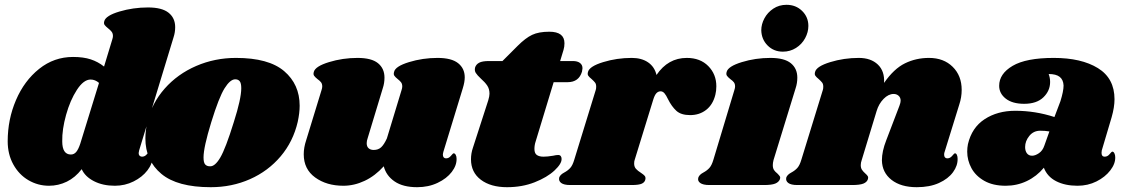

<svg xmlns="http://www.w3.org/2000/svg" viewBox="-20 -770 4702 799"><path d="M557 -133Q557 -126 561 -122Q565 -118 571 -118Q583 -118 591.5 -128.5Q600 -139 603 -139Q608 -139 611 -132Q614 -125 614 -116Q615 -89 593.5 -61Q572 -33 536 -15Q500 3 458 3Q408 3 371 -16Q334 -35 320 -66Q293 -31 258 -14Q223 3 184 3Q138 3 98.5 -20Q59 -43 35.5 -85.5Q12 -128 12 -182Q12 -273 46.5 -353.5Q81 -434 143 -483.5Q205 -533 284 -533Q327 -533 357.5 -523Q388 -513 413 -493L447 -605Q450 -614 450 -620Q450 -631 444.5 -638Q439 -645 430 -652Q420 -660 415.5 -666Q411 -672 414 -682Q420 -705 477 -722Q534 -739 596 -739Q654 -739 681.5 -717Q709 -695 709 -657Q709 -635 702 -614L559 -144Q557 -136 557 -133ZM357 -439Q328 -439 300 -396Q272 -353 255 -292Q238 -231 239 -182Q239 -127 275 -127Q288 -127 297 -137.5Q306 -148 314 -172L392 -425Q376 -439 357 -439Z M1227 -330Q1227 -300 1219 -263Q1200 -181 1148 -119.5Q1096 -58 1020.5 -24.5Q945 9 857 9Q718 9 651.5 -46.5Q585 -102 585 -194Q585 -225 593 -263Q612 -341 665.5 -401.5Q719 -462 796.5 -495.5Q874 -529 962 -529Q1098 -529 1162.5 -474Q1227 -419 1227 -330ZM859 -261Q827 -157 827 -115Q827 -93 834 -85.5Q841 -78 853 -78Q874 -76 896.5 -114Q919 -152 953 -262Q984 -359 984 -403Q984 -424 977.5 -432Q971 -440 959 -440Q938 -440 914.5 -402.5Q891 -365 859 -261Z M1825 -138Q1823 -130 1823 -126Q1823 -119 1826.5 -115Q1830 -111 1836 -111Q1848 -111 1856.5 -121.5Q1865 -132 1868 -132Q1873 -132 1876.5 -125.5Q1880 -119 1880 -110Q1881 -82 1860 -54.5Q1839 -27 1801 -9Q1763 9 1716 9Q1657 9 1622 -15Q1587 -39 1577 -78Q1541 -38 1497.5 -17.5Q1454 3 1409 3Q1339 3 1291.5 -31.5Q1244 -66 1244 -128Q1244 -156 1254 -186L1318 -395Q1321 -404 1321 -410Q1321 -421 1316 -427.5Q1311 -434 1301 -441Q1291 -449 1287 -455Q1283 -461 1286 -471Q1292 -494 1349 -511.5Q1406 -529 1468 -529Q1526 -529 1553 -507Q1580 -485 1580 -447Q1580 -424 1573 -403L1510 -195Q1506 -184 1506 -174Q1506 -160 1514 -153Q1522 -146 1535 -146Q1554 -146 1566 -157Q1578 -168 1590 -194L1651 -395Q1654 -404 1654 -410Q1654 -421 1649 -427.5Q1644 -434 1635 -441Q1625 -449 1621 -455Q1617 -461 1620 -471Q1625 -494 1682 -511.5Q1739 -529 1801 -529Q1859 -529 1886.5 -507Q1914 -485 1914 -448Q1914 -429 1906 -403Z M2404 -486Q2404 -482 2402 -472Q2389 -428 2342 -428H2284L2209 -181Q2204 -166 2204 -150Q2204 -132 2214 -125Q2224 -118 2242 -118Q2258 -118 2282 -122Q2294 -125 2303 -125Q2310 -125 2313.5 -120.5Q2317 -116 2317 -109Q2318 -89 2287.5 -60.5Q2257 -32 2205 -11.5Q2153 9 2090 9Q2022 9 1981 -22Q1940 -53 1940 -107Q1940 -132 1948 -155L2012 -353Q2017 -370 2017 -380Q2017 -400 2007.5 -414Q1998 -428 1981 -443Q1966 -457 1960 -466.5Q1954 -476 1957 -489Q1961 -502 1974 -509Q1987 -516 2015 -516H2071L2134 -579Q2167 -612 2194.5 -625Q2222 -638 2266 -638Q2329 -638 2329 -590Q2329 -575 2325 -562L2311 -516H2364Q2383 -516 2393.5 -508Q2404 -500 2404 -486Z M2961 -411Q2961 -392 2957 -376Q2947 -335 2919 -313Q2891 -291 2852 -291Q2814 -291 2794.5 -309Q2775 -327 2760 -357Q2752 -374 2745 -382Q2738 -390 2729 -390Q2719 -390 2711.5 -382Q2704 -374 2698 -354L2621 -104Q2619 -99 2619 -89Q2619 -76 2626.5 -67.5Q2634 -59 2647 -51Q2659 -43 2663 -38Q2667 -33 2666 -25Q2664 -12 2651.5 -6Q2639 0 2609 0H2353Q2327 0 2315.5 -8.5Q2304 -17 2307 -31Q2311 -43 2328 -52Q2343 -60 2353 -71Q2363 -82 2370 -106L2459 -395Q2461 -400 2461 -409Q2461 -420 2456.5 -426Q2452 -432 2442 -441Q2432 -449 2428 -455Q2424 -461 2427 -471Q2433 -494 2490 -511.5Q2547 -529 2609 -529Q2650 -529 2677 -510.5Q2704 -492 2712 -458Q2760 -529 2838 -529Q2894 -529 2927.5 -495Q2961 -461 2961 -411Z M3298 -447Q3298 -424 3291 -403L3199 -104Q3196 -92 3196 -83Q3196 -70 3201 -62.5Q3206 -55 3215 -48Q3222 -41 3225 -36.5Q3228 -32 3226 -25Q3221 -12 3206 -6Q3191 0 3160 0H2932Q2906 0 2894 -8.5Q2882 -17 2886 -31Q2890 -43 2907 -52Q2922 -60 2932 -71Q2942 -82 2949 -106L3036 -395Q3039 -404 3039 -410Q3039 -421 3034 -427.5Q3029 -434 3019 -441Q3009 -449 3005 -455Q3001 -461 3004 -471Q3010 -494 3067 -511.5Q3124 -529 3186 -529Q3244 -529 3271 -507Q3298 -485 3298 -447ZM3344 -662Q3344 -636 3330.5 -611Q3317 -586 3292.5 -570.5Q3268 -555 3238 -555Q3200 -555 3174.5 -580.5Q3149 -606 3148 -644Q3148 -669 3161 -693.5Q3174 -718 3198 -734Q3222 -750 3253 -750Q3292 -750 3318 -724.5Q3344 -699 3344 -662Z M3911 -138Q3909 -134 3909 -126Q3909 -119 3912.5 -115Q3916 -111 3922 -111Q3934 -111 3942.5 -121.5Q3951 -132 3954 -132Q3959 -132 3962 -125.5Q3965 -119 3965 -110Q3966 -81 3946 -53.5Q3926 -26 3887.5 -8.5Q3849 9 3795 9Q3729 9 3690 -21.5Q3651 -52 3650 -103Q3650 -140 3668 -186L3723 -330Q3728 -343 3728 -351Q3728 -364 3719.5 -371.5Q3711 -379 3699 -379Q3677 -379 3657 -358.5Q3637 -338 3628 -308L3566 -104Q3562 -93 3562 -83Q3562 -71 3567 -63.5Q3572 -56 3581 -48Q3588 -42 3591 -37Q3594 -32 3592 -25Q3588 -12 3573 -6Q3558 0 3526 0H3298Q3272 0 3260.5 -8.5Q3249 -17 3252 -31Q3256 -43 3273 -52Q3288 -60 3298 -71Q3308 -82 3315 -106L3404 -395Q3406 -400 3406 -409Q3406 -420 3401.5 -426Q3397 -432 3387 -441Q3377 -449 3373 -455Q3369 -461 3372 -471Q3378 -494 3435 -511.5Q3492 -529 3554 -529Q3604 -529 3633 -501.5Q3662 -474 3659 -425Q3700 -484 3746 -506.5Q3792 -529 3846 -529Q3907 -529 3944.5 -492Q3982 -455 3982 -396Q3982 -365 3972 -335Z M4618 -357Q4618 -324 4606 -282L4565 -144Q4564 -140 4564 -134Q4564 -118 4577 -118Q4589 -118 4597.5 -128.5Q4606 -139 4609 -139Q4614 -139 4617.5 -132Q4621 -125 4621 -116Q4622 -89 4600.5 -61Q4579 -33 4543 -15Q4507 3 4464 3Q4412 3 4375 -16Q4338 -35 4324 -72Q4294 -36 4253 -16.5Q4212 3 4165 3Q4112 3 4076 -17.5Q4040 -38 4022.5 -70.5Q4005 -103 4005 -139Q4005 -155 4008 -170Q4024 -239 4077.5 -274Q4131 -309 4205 -309Q4288 -309 4368 -283L4393 -349Q4406 -391 4406 -414Q4405 -438 4390 -450Q4375 -462 4344 -462Q4350 -446 4350 -429Q4350 -392 4322 -365Q4294 -338 4242 -338Q4193 -338 4165.5 -359.5Q4138 -381 4138 -413Q4138 -463 4194 -496Q4250 -529 4365 -529Q4480 -529 4549 -486.5Q4618 -444 4618 -357ZM4246 -158Q4246 -142 4253.5 -132Q4261 -122 4275 -122Q4288 -122 4303.5 -132.5Q4319 -143 4326 -164L4347 -223Q4330 -226 4309 -226Q4281 -226 4263.5 -204.5Q4246 -183 4246 -158Z"/></svg>

Font: Shrikhand
Style: Regular
Weight: 400
Italic angle: -14°
Designer: Jonny Pinhorn
Foundry: Jonny Pinhorn
Version: Version 1.001;PS 1.001;hotconv 1.0.88;makeotf.lib2.5.647800